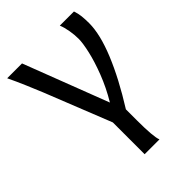

<svg xmlns="http://www.w3.org/2000/svg" viewBox="-214 -599 938 938"><g transform="rotate(-45 255.0 -129.5)"><path d="M112.3 -498 280.8 -59.1Q319.3 -123.5 344.5 -189Q369.6 -254.4 381.3 -306.4Q393.1 -358.4 393.1 -387.2Q393.1 -415.5 387.9 -445.3Q382.8 -475.1 373.5 -498H471.2Q478.5 -476.6 481 -454.6Q483.4 -432.6 483.4 -405.3Q483.4 -328.6 438.5 -219.2Q393.6 -109.9 312.5 19.5V94.7Q312.5 209.5 324.7 239.3H222.2V19.5L85.4 -324.7Q72.3 -357.4 50.5 -408Q28.8 -458.5 9.8 -498Z"/></g></svg>

Font: Lesson One
Style: Regular
Weight: 400
Designer: But Ko, Victor Gaultney, Annie Olsen, Julie Remington, Don Collingsworth, Eric Hays, Becca Hirsbrunner
Version: Version 1.100